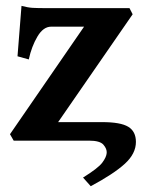

<svg xmlns="http://www.w3.org/2000/svg" viewBox="-20 -482 517 658"><path d="M330.1 -63.5Q393.1 -63.5 419.4 -47.6Q445.8 -31.7 445.8 4.4Q445.8 44.4 408 79.1Q370.1 113.8 291 156.2L264.6 126.5Q315.9 94.7 330.3 75.7Q344.7 56.6 345.7 42Q346.7 28.3 334.7 14.2Q322.8 0 285.2 0H26.9L14.2 -22L268.1 -390.6H155.3Q128.4 -390.6 108.4 -356.9Q88.4 -323.2 78.6 -278.3L40 -289.1L53.7 -461.9Q75.2 -456.1 91.8 -455.1Q108.4 -454.1 139.6 -454.1H423.8L434.6 -433.1L179.2 -63.5Z"/></svg>

Font: Gentium Book Plus
Style: Bold
Weight: 700
Designer: Victor Gaultney, Annie Olsen, Iska Routamaa, Becca Hirsbrunner
Foundry: SIL International
Version: Version 6.101